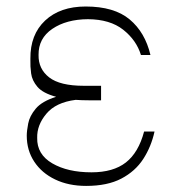

<svg xmlns="http://www.w3.org/2000/svg" viewBox="-20 -573 568 602"><path d="M296.9 -258.5H258.5Q236.5 -258.5 217.3 -259.9Q155.2 -252.1 125.4 -216.4Q95.5 -180.8 96.6 -140.6Q95.5 -89.1 143.8 -60.9Q192.1 -32.7 267 -32.7Q335.2 -32.7 374.8 -63.7Q414.4 -94.8 431.8 -160.5H464.5Q454.2 -113.3 429.2 -74.6Q404.1 -35.9 360.4 -13Q316.8 9.9 250 9.9Q195 9.9 152.9 -10.3Q110.8 -30.5 87.4 -66.1Q63.9 -101.6 63.9 -147.7Q63.9 -162.3 68.4 -185.7Q72.8 -209.2 92 -232.2Q111.2 -255.3 155.9 -269.5Q114.3 -280.9 97.5 -300.6Q80.6 -320.3 77.6 -342.7Q74.6 -365.1 75.3 -384.6Q75.3 -387.8 75.3 -389.2Q74.6 -464.5 121.4 -508.5Q168.3 -552.6 248.6 -552.6Q338.1 -552.6 386.5 -512.1Q435 -471.6 451.7 -400.6H421.9Q407.7 -447.1 366.3 -479.8Q324.9 -512.4 255.7 -512.8Q188.2 -512.4 144.2 -482.6Q100.1 -452.8 100.9 -400.6Q100.1 -356.9 134.1 -330.4Q168 -304 242.9 -304H296.9Z"/></svg>

Font: Inter UI Thin
Style: Regular
Weight: 100
Designer: Rasmus Andersson
Foundry: rsms
Version: 3.2;8d6f07862